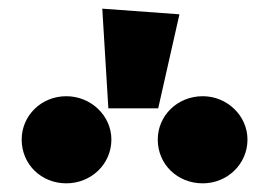

<svg xmlns="http://www.w3.org/2000/svg" viewBox="-20 -1002 621 443"><path d="M216 -982 230 -752H345L394 -969ZM133 -780C75 -780 30 -735 30 -680C30 -623 75 -579 133 -579C190 -579 237 -623 237 -680C237 -735 190 -780 133 -780ZM448 -780C389 -780 344 -735 344 -680C344 -623 389 -579 448 -579C504 -579 551 -623 551 -680C551 -735 504 -780 448 -780Z"/></svg>

Font: Fira Sans Ultra
Style: Regular
Weight: 950
Designer: Carrois Corporate & Edenspiekermann AG
Foundry: Carrois Corporate GbR & Edenspiekermann AG
Version: Version 4.203;PS 004.203;hotconv 1.0.88;makeotf.lib2.5.64775